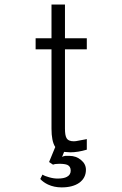

<svg xmlns="http://www.w3.org/2000/svg" viewBox="-20 -688 540 850"><path d="M224.6 -37.1 197.3 29.3 214.8 41Q218.8 39.1 225.6 38.1Q233.4 37.1 242.2 37.1Q266.6 37.1 278.3 42Q293 48.8 293 67.4Q293 85.9 276.4 94.7Q262.7 102.5 235.4 102.5Q216.8 102.5 197.3 96.7Q178.7 91.8 168 85L158.2 104.5Q171.9 119.1 192.4 128.9Q219.7 141.6 252.9 141.6Q301.8 141.6 331.1 121.1Q360.4 99.6 360.4 63.5Q360.4 38.1 338.9 20.5Q317.4 2 287.1 2Q275.4 2 269.5 2Q260.7 2.9 254.9 6.8L263.7 -15.6L291 -13.7Q307.6 -13.7 326.2 -16.6Q343.8 -19.5 364.3 -25.4V-72.3L354.5 -70.3Q336.9 -66.4 328.1 -65.4Q315.4 -62.5 306.6 -62.5Q282.2 -62.5 274.4 -77.1Q267.6 -88.9 267.6 -118.2V-469.7H364.3V-518.6H267.6V-668H208V-518.6H137.7V-469.7H208V-118.2Q208 -90.8 211.9 -71.3Q215.8 -50.8 224.6 -37.1Z"/></svg>

Font: DotumChe
Style: Regular
Weight: 400
Monospace: yes
Version: Version 2.21